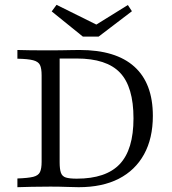

<svg xmlns="http://www.w3.org/2000/svg" viewBox="-20 -779 717 799"><path d="M52.4 0V-36.3Q96.8 -37.9 118.1 -43.1Q139.5 -48.4 146.4 -62.9Q153.2 -77.4 153.2 -105.6V-465.3Q153.2 -494.4 146.4 -508.5Q139.5 -522.6 118.1 -528.2Q96.8 -533.9 52.4 -534.7V-571Q76.6 -570.2 108.9 -569.8Q141.1 -569.4 188.7 -569.4Q212.1 -569.4 235.1 -569.8Q258.1 -570.2 277.8 -570.6Q297.6 -571 311.3 -571Q462.1 -571 539.1 -501.6Q616.1 -432.3 616.1 -296.8Q616.1 -203.2 579.4 -136.7Q542.7 -70.2 474.2 -35.1Q405.6 0 307.3 0Q287.1 0 257.7 -1.2Q228.2 -2.4 189.5 -2.4Q148.4 -2.4 112.1 -1.6Q75.8 -0.8 52.4 0ZM299.2 -35.5Q421 -35.5 478.2 -96Q535.5 -156.5 535.5 -286.3Q535.5 -417.7 479.4 -476.6Q423.4 -535.5 299.2 -535.5H228.2V-104Q228.2 -75 233.5 -60.1Q238.7 -45.2 254 -40.3Q269.4 -35.5 299.2 -35.5ZM512.1 -758.1 529 -732.3 390.3 -626.6H325L195.2 -731.5L215.3 -758.9L405.6 -664.5L363.7 -666.1Z"/></svg>

Font: Playfair 9pt Light
Style: Regular
Weight: 300
Designer: Claus Eggers Sørensen
Foundry: Claus Eggers Sørensen
Version: Version 2.001;gftools[0.9.30]